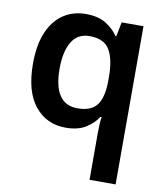

<svg xmlns="http://www.w3.org/2000/svg" viewBox="-87 -624 801 936"><g transform="rotate(10 313.0 -156.5)"><path d="M420 11Q420 -8 421 -30.5Q422 -53 425 -71H419Q398 -38 359.5 -14Q321 10 260 10Q166 10 108 -61Q50 -132 50 -271Q50 -363 77 -426Q104 -489 152 -521Q200 -553 263 -553Q324 -553 362 -529.5Q400 -506 423 -472H427L441 -543H549V240H420ZM301 -93Q370 -93 398 -132Q426 -171 426 -251V-271Q426 -358 398.5 -404Q371 -450 299 -450Q240 -450 211 -401.5Q182 -353 182 -268Q182 -182 211.5 -137.5Q241 -93 301 -93Z"/></g></svg>

Font: Noto Sans Syriac Eastern SemiBold
Style: Regular
Weight: 600
Designer: Patrick Giasson and the Monotype Design Team
Foundry: Monotype Imaging Inc.
Version: Version 3.001